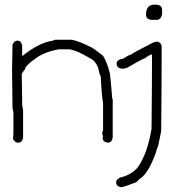

<svg xmlns="http://www.w3.org/2000/svg" viewBox="-20 -620 751 816"><path d="M216.8 -451.2H285.2Q321.8 -442.9 361.3 -421.9Q372.1 -419.4 418 -382.8Q435.1 -356 447.3 -306.6Q450.7 -281.2 457 -201.2Q459 -201.2 459 -195.3V-35.2Q455.6 -13.7 437.5 -13.7Q416 -17.1 416 -35.2Q416 -37.1 418 -41Q414.1 -48.3 414.1 -56.6Q418 -63 418 -68.4V-183.6Q412.6 -205.6 408.2 -294.9Q403.8 -299.8 396.5 -334Q383.3 -364.3 361.3 -373Q309.6 -404.3 277.3 -410.2H228.5Q180.7 -401.9 144.5 -380.9Q85.9 -341.3 85.9 -324.2Q84 -324.2 72.3 -306.6Q74.2 -225.6 74.2 -181.6V-173.8Q74.2 -171.4 78.1 -152.3V-35.2Q74.7 -13.7 56.6 -13.7Q43.5 -13.7 35.2 -29.3L37.1 -52.7V-140.6Q37.1 -144.5 33.2 -160.2Q33.2 -204.6 31.2 -322.3Q33.2 -399.9 33.2 -429.7Q39.6 -447.3 54.7 -447.3Q70.3 -447.3 74.2 -425.8V-382.8H76.2Q145 -438.5 205.1 -447.3Q211.4 -451.2 216.8 -451.2ZM635.7 -600.1H647.5Q668.9 -596.7 668.9 -578.6V-559.1Q664.1 -535.6 645.5 -535.6H622.1Q600.6 -539.1 600.6 -557.1Q600.6 -600.1 635.7 -600.1ZM649.4 -443.4Q667 -437 667 -421.9V-377Q667 -272 665 -62.5L651.4 3.9Q648.4 3.9 641.6 31.2Q610.8 114.3 579.1 136.7Q575.7 136.7 559.6 154.3Q503.4 175.8 495.1 175.8Q473.6 172.4 473.6 154.3Q473.6 136.7 510.7 128.9Q557.6 109.9 575.2 76.2Q604.5 27.3 620.1 -50.8Q620.1 -58.1 624 -70.3Q626 -270.5 626 -378.9V-388.7Q618.2 -388.7 596.7 -373Q570.8 -362.3 520.5 -332Q507.8 -328.1 502.9 -328.1H497.1Q475.6 -331.5 475.6 -349.6Q475.6 -366.7 504.9 -371.1Q523.9 -384.8 538.1 -388.7Q542.5 -394 620.1 -433.6Q637.7 -443.4 649.4 -443.4Z"/></svg>

Font: CEF Fonts CJK
Style: Regular
Weight: 400
Designer: PartyBoss (派对大魔王)
Version: Release 2.25